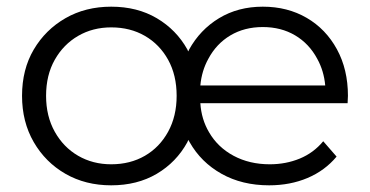

<svg xmlns="http://www.w3.org/2000/svg" viewBox="-20 -550 1108 575"><path d="M786 5Q705 5 643.5 -29.5Q582 -64 548 -124Q546 -128 544 -131Q543 -128 541 -124Q508 -64 449.5 -29.5Q391 5 313 5Q236 5 176 -29.5Q116 -64 81 -124.5Q46 -185 46 -263Q46 -342 81 -401.5Q116 -461 176 -495.5Q236 -530 313 -530Q391 -530 449.5 -495.5Q508 -461 541 -402Q542 -399 544 -396Q545 -399 546 -401Q579 -461 636 -495.5Q693 -530 767 -530Q841 -530 898.5 -496.5Q956 -463 989 -402.5Q1022 -342 1022 -263Q1022 -258 1021.5 -252.5Q1021 -247 1021 -241H580Q583 -193 606 -154Q632 -109 679.5 -83.5Q727 -58 788 -58Q836 -58 877.5 -75Q919 -92 948 -127L988 -81Q953 -39 901 -17Q849 5 786 5ZM313 -58Q370 -58 414 -83.5Q458 -109 483.5 -155.5Q509 -202 509 -263Q509 -325 483.5 -371Q458 -417 414 -442.5Q370 -468 313 -468Q258 -468 214 -442.5Q170 -417 144 -371Q118 -325 118 -263Q118 -202 144 -155.5Q170 -109 214 -83.5Q258 -58 313 -58ZM954 -294Q950 -338 930 -374Q906 -419 864 -444Q822 -469 767 -469Q712 -469 670 -444Q628 -419 604 -374Q584 -338 580 -294Z"/></svg>

Font: Modern
Style: Small
Weight: 400
Designer: Julieta Ulanovsky
Foundry: Julieta Ulanovsky
Version: Version 8.000